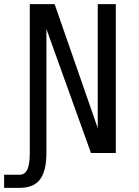

<svg xmlns="http://www.w3.org/2000/svg" viewBox="-55 -745 675 935"><path d="M90 -725H211L421 -121V-725H509V0H388L171 -604V0Q171 86.5 140.2 128.5Q109.5 170.5 36 170H-35V106H39Q66 106 78 81Q90 56 90 0Z"/></svg>

Font: JuliaMono Light
Style: Regular
Weight: 300
Monospace: yes
Designer: cormullion
Foundry: corm
Version: Version 0.054; ttfautohint (v1.8.4)